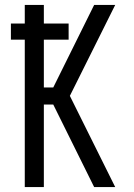

<svg xmlns="http://www.w3.org/2000/svg" viewBox="-20 -755 540 775"><path d="M80 0V-595H24V-660H80V-735H157V-660H257V-595H157V-402H195L360 -735H445L262 -368L445 0H360L195 -333H157V0Z"/></svg>

Font: Iosevka Curly
Style: Regular
Weight: 400
Monospace: yes
Designer: Belleve Invis
Foundry: Belleve Invis
Version: Version 22.1.2; ttfautohint (v1.8.4)